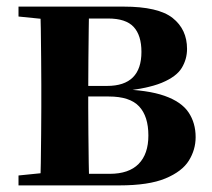

<svg xmlns="http://www.w3.org/2000/svg" viewBox="-20 -561 642 581"><path d="M36 0V-30L145 -41L176 -35H312Q370 -35 399.5 -65Q429 -95 429 -151Q429 -209 401 -239Q373 -269 309 -269H176V-301H304Q408 -301 408 -404Q408 -454 384.5 -479.5Q361 -505 307 -505H176L145 -500L36 -511V-541H354Q459 -541 502.5 -506.5Q546 -472 546 -413Q546 -382 530 -355.5Q514 -329 469.5 -310.5Q425 -292 338 -284L340 -291Q427 -289 478 -271Q529 -253 550.5 -221Q572 -189 572 -146Q572 -108 551.5 -75Q531 -42 480.5 -21Q430 0 341 0ZM101 0Q103 -26 103.5 -68Q104 -110 104.5 -156Q105 -202 105 -236V-305Q105 -339 104.5 -385Q104 -431 103.5 -473.5Q103 -516 101 -541H250Q249 -516 248.5 -473Q248 -430 247.5 -380.5Q247 -331 247 -288V-236Q247 -202 247.5 -156Q248 -110 248.5 -68Q249 -26 250 0Z"/></svg>

Font: Noto Serif TC ExtraBold
Style: Regular
Weight: 800
Designer: Ryoko NISHIZUKA 西塚涼子 (kana & ideographs); Frank Grießhammer (Latin, Greek & Cyrillic); Wenlong ZHANG 张文龙 (bopomofo); San
Foundry: Adobe
Version: Version 2.002-H1;hotconv 1.1.0;makeotfexe 2.6.0